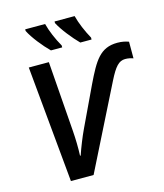

<svg xmlns="http://www.w3.org/2000/svg" viewBox="-134 -1038 972 1137"><g transform="rotate(-15 352.0 -469.0)"><path d="M424 -778H493V-790C467 -837 444 -891 432 -938H309V-928C332 -883 385 -817 424 -778ZM244 -778H313V-790C286 -837 263 -891 251 -938H129V-928C151 -883 204 -817 244 -778ZM158 0H297L552 -509C591 -587 616 -615 655 -615C674 -615 690 -611 704 -606V-708C685 -715 663 -720 635 -720C529 -720 490 -651 428 -523L311 -276C293 -238 268 -176 253 -131H249C251 -176 250 -233 246 -285L214 -714H91Z"/></g></svg>

Font: Noto Sans SemiBold
Style: Italic
Weight: 600
Italic angle: -12°
Designer: Monotype Design Team
Foundry: Monotype Imaging Inc.
Version: Version 2.013